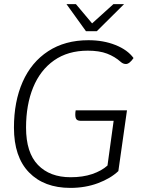

<svg xmlns="http://www.w3.org/2000/svg" viewBox="-20 -906 706 936"><path d="M107 -284Q107 -162 165 -102Q223 -42 324 -42Q384 -42 429.5 -57.5Q475 -73 504 -99L534 -317H375Q359 -317 353 -324Q347 -331 347 -348Q347 -359 349 -368H599L557 -72Q519 -36 457.5 -13Q396 10 323 10Q195 10 121.5 -65.5Q48 -141 48 -284Q48 -411 90.5 -507Q133 -603 215 -656.5Q297 -710 411 -710Q484 -710 543 -686.5Q602 -663 631 -623Q611 -594 594 -594Q580 -594 569 -604Q540 -630 502 -644.5Q464 -659 408 -659Q311 -659 243.5 -611.5Q176 -564 141.5 -479.5Q107 -395 107 -284ZM304 -886H350L429 -792L533 -886H585L452 -754H399Z"/></svg>

Font: Krub Light
Style: Italic
Weight: 300
Italic angle: -8°
Designer: Ekaluck Peanpanawate
Foundry: Cadson Demak Co.,Ltd.
Version: Version 1.000; ttfautohint (v1.6)